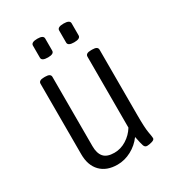

<svg xmlns="http://www.w3.org/2000/svg" viewBox="-171 -799 825 907"><g transform="rotate(-30 241.5 -345.5)"><path d="M204 7Q145 7 112 -27Q79 -61 79 -121V-506Q79 -524 108 -524H115Q144 -524 144 -506V-128Q144 -89 161.5 -69Q179 -49 219 -49Q254 -49 285 -68.5Q316 -88 335 -119V-506Q335 -524 364 -524H372Q401 -524 401 -506V-149Q401 -79 406 -52.5Q411 -26 411 -18Q411 -9 395.5 -4.5Q380 0 369 0Q357 0 352.5 -12.5Q348 -25 340 -65Q316 -32 279.5 -12.5Q243 7 204 7ZM315 -596Q281 -596 281 -614V-680Q281 -698 315 -698Q349 -698 349 -680V-614Q349 -596 315 -596ZM172 -596Q138 -596 138 -614V-680Q138 -698 172 -698Q205 -698 205 -680V-614Q205 -596 172 -596Z"/></g></svg>

Font: Asap Condensed Light
Style: Regular
Weight: 300
Width: 3
Designer: Pablo Cosgaya
Foundry: Omnibus-Type
Version: Version 3.001; ttfautohint (v1.8.4.7-5d5b)